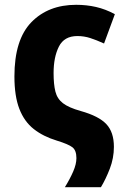

<svg xmlns="http://www.w3.org/2000/svg" viewBox="-20 -579 525 799"><path d="M250 200Q271 166 284.5 135Q298 104 298 79Q298 47 281.5 34Q265 21 216 6Q160 -11 120.5 -42Q81 -73 60.5 -126Q40 -179 40 -261Q40 -414 110.5 -486.5Q181 -559 297 -559Q340 -559 379.5 -550Q419 -541 458 -520L413 -398Q382 -412 356 -420.5Q330 -429 302 -429Q247 -429 225 -385Q203 -341 203 -275Q203 -228 210.5 -198Q218 -168 242 -149.5Q266 -131 316 -117Q391 -96 422.5 -62.5Q454 -29 454 32Q454 79 437 123Q420 167 400 200Z"/></svg>

Font: Noto Sans SemiCondensed ExtraBold
Style: Regular
Weight: 800
Width: 4
Designer: Monotype Design Team
Foundry: Monotype Imaging Inc.
Version: Version 2.013; ttfautohint (v1.8.4.7-5d5b)